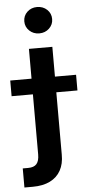

<svg xmlns="http://www.w3.org/2000/svg" viewBox="-117 -774 473 1013"><g transform="rotate(-5 119.5 -267.5)"><path d="M57.6 -522.5H181.6V48.3Q182.1 97.2 162.8 132.1Q143.6 167 106.2 185.5Q68.8 204.1 14.6 204.1H-29.8V103H-1.5Q29.8 103 43.7 86.9Q57.6 70.8 57.6 36.6ZM-55.2 -281.7V-364.7H293.5V-281.7ZM119.6 -599.1Q88.4 -599.1 67.1 -619.4Q45.9 -639.6 45.9 -668.9Q45.9 -698.7 67.1 -718.8Q88.4 -738.8 119.1 -738.8Q150.9 -738.8 172.1 -718.8Q193.4 -698.7 193.4 -668.9Q193.4 -639.6 172.1 -619.4Q150.9 -599.1 119.6 -599.1Z"/></g></svg>

Font: Inter 28pt SemiBold
Style: Regular
Weight: 600
Designer: Rasmus Andersson
Foundry: rsms
Version: Version 4.001;git-66647c0bb